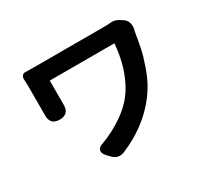

<svg xmlns="http://www.w3.org/2000/svg" viewBox="-149 -946 1298 1208"><g transform="rotate(-30 500.0 -341.5)"><path d="M727.5 -593.8H257.8V-428.7Q262.7 -349.6 190.4 -349.6Q118.2 -349.6 123 -426.8V-636.7Q123 -653.3 121.1 -680.7Q120.1 -697.3 128.9 -707.5Q137.7 -717.8 151.4 -716.8Q177.7 -715.8 237.3 -715.8H706.1Q749 -715.8 768.6 -717.8Q799.8 -721.7 827.1 -705.1L848.6 -691.4Q872.1 -677.7 878.9 -651.4Q885.7 -625 876 -596.7Q864.3 -525.4 855 -480Q845.7 -434.6 820.3 -361.3Q794.9 -288.1 759.8 -233.4Q648.4 -59.6 435.5 30.3Q387.7 47.9 353.5 13.7L331.1 -9.8Q307.6 -34.2 312.5 -55.2Q317.4 -76.2 348.6 -85Q438.5 -118.2 515.6 -172.9Q592.8 -227.5 638.7 -299.8Q712.9 -420.9 727.5 -593.8Z"/></g></svg>

Font: GenSenMaruGothic TW TTF Bold
Style: Regular
Weight: 700
Version: Version 1.301